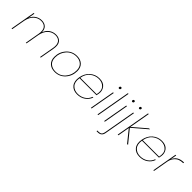

<svg xmlns="http://www.w3.org/2000/svg" viewBox="270 -2192 3898 3898"><g transform="rotate(45 2219.5 -243.0)"><path d="M856 0 912 -317Q931 -423 891 -478.5Q851 -534 764 -534Q675 -534 608.5 -472.5Q542 -411 518 -294L466 0H447L503 -317Q522 -423 482 -478.5Q442 -534 355 -534Q266 -534 199.5 -472.5Q133 -411 109 -294L57 0H37L133 -540H153L128 -397Q162 -475 223 -513.5Q284 -552 358 -552Q434 -552 480.5 -509.5Q527 -467 528 -381Q560 -466 624 -509Q688 -552 767 -552Q857 -552 904.5 -493Q952 -434 931 -315L875 0Z M1595 -333Q1595 -192 1505.5 -92.5Q1416 7 1279 7Q1179 7 1118.5 -50Q1058 -107 1058 -207Q1058 -348 1148 -447.5Q1238 -547 1375 -547Q1475 -547 1535 -490Q1595 -433 1595 -333ZM1078 -209Q1078 -112 1136 -61.5Q1194 -11 1282 -11Q1411 -11 1493 -105Q1575 -199 1575 -332Q1575 -429 1517.5 -479Q1460 -529 1372 -529Q1243 -529 1160.5 -435Q1078 -341 1078 -209Z M2016 -529Q1916 -529 1834.5 -465Q1753 -401 1732 -279H2202Q2230 -401 2172.5 -465Q2115 -529 2016 -529ZM2203 -183Q2174 -98 2099 -45.5Q2024 7 1921 7Q1806 7 1746.5 -67.5Q1687 -142 1710 -270Q1733 -398 1818.5 -472.5Q1904 -547 2019 -547Q2135 -547 2188.5 -477Q2242 -407 2226 -315Q2217 -268 2215 -261H1728Q1708 -139 1766.5 -75Q1825 -11 1924 -11Q2015 -11 2085.5 -57.5Q2156 -104 2183 -183Z M2315 0 2411 -540H2431L2335 0ZM2445 -678Q2434 -678 2428 -685.5Q2422 -693 2424 -705Q2429 -732 2454 -732Q2465 -732 2471.5 -724.5Q2478 -717 2476 -705Q2471 -678 2445 -678Z M2505 0 2636 -740H2656L2525 0Z M2695 0 2791 -540H2811L2715 0ZM2825 -678Q2814 -678 2808 -685.5Q2802 -693 2804 -705Q2809 -732 2834 -732Q2845 -732 2851.5 -724.5Q2858 -717 2856 -705Q2851 -678 2825 -678Z M3025 -678Q3014 -678 3008 -685.5Q3002 -693 3004 -705Q3009 -732 3034 -732Q3045 -732 3051.5 -724.5Q3058 -717 3056 -705Q3051 -678 3025 -678ZM2991 -540H3011L2889 152Q2871 254 2767 254H2731L2734 234H2770Q2814 234 2837.5 214.5Q2861 195 2870 146Z M3085 0 3216 -740H3236L3157 -293L3445 -540H3474L3161 -272L3382 0H3354L3150 -253L3105 0Z M3809 -529Q3709 -529 3627.5 -465Q3546 -401 3525 -279H3995Q4023 -401 3965.5 -465Q3908 -529 3809 -529ZM3996 -183Q3967 -98 3892 -45.5Q3817 7 3714 7Q3599 7 3539.5 -67.5Q3480 -142 3503 -270Q3526 -398 3611.5 -472.5Q3697 -547 3812 -547Q3928 -547 3981.5 -477Q4035 -407 4019 -315Q4010 -268 4008 -261H3521Q3501 -139 3559.5 -75Q3618 -11 3717 -11Q3808 -11 3878.5 -57.5Q3949 -104 3976 -183Z M4128 0H4108L4204 -540H4224L4201 -408Q4257 -552 4439 -552L4435 -530H4426Q4374 -530 4328 -513Q4282 -496 4241.5 -449Q4201 -402 4186 -329Z"/></g></svg>

Font: Poppins Thin
Style: Italic
Weight: 250
Italic angle: -10°
Designer: Ninad Kale (Devanagari), Jonny Pinhorn (Latin)
Foundry: Indian Type Foundry
Version: Version 3.200;PS 1.000;hotconv 16.6.54;makeotf.lib2.5.65590